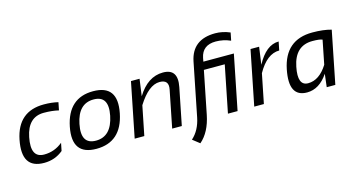

<svg xmlns="http://www.w3.org/2000/svg" viewBox="-92 -1138 3250 1739"><g transform="rotate(-15 1532.5 -269.0)"><path d="M373 -63.5Q296.9 0 194.3 0Q-20.5 0 31.7 -261.2Q82 -512.7 326.2 -512.7Q399.4 -512.7 460 -498L445.3 -424.8Q384.8 -439.5 306.6 -439.5Q157.7 -439.5 122.1 -261.2Q84.5 -73.2 213.9 -73.2Q311.5 -73.2 387.7 -136.7Z M699.7 -73.2Q843.8 -73.2 880.9 -258.3Q917 -439.5 772.9 -439.5Q628.9 -439.5 592.8 -258.3Q555.7 -73.2 699.7 -73.2ZM502 -256.3Q553.2 -512.7 787.6 -512.7Q1022 -512.7 970.7 -256.3Q919.4 -0.5 685.1 -0.5Q451.7 -0.5 502 -256.3Z M1041.5 0 1144 -512.7H1224.6L1202.6 -354.5Q1299.8 -512.7 1442.9 -512.7Q1585.9 -512.7 1552.7 -346.2L1483.4 0H1393.1L1462.4 -347.7Q1480.5 -437.5 1391.1 -437.5Q1289.1 -437.5 1187 -274.9L1131.8 0Z M1737.3 -537.6Q1776.4 -733.4 1992.2 -733.4Q2060.1 -733.4 2129.9 -704.1L2115.2 -630.9Q2048.3 -660.2 1977.1 -660.2Q1852.1 -660.2 1829.1 -546.4L1822.8 -512.7H2108.9L2006.3 0H1916L2003.9 -439.5H1808.1L1728 -39.1Q1696.8 116.2 1605.5 194.3L1540 143.1Q1614.3 77.1 1637.7 -39.1Z M2162.6 0 2265.1 -512.7H2345.7L2322.8 -349.6Q2409.7 -512.7 2528.8 -512.7L2512.7 -432.6Q2396.5 -432.6 2308.1 -274.9L2252.9 0Z M2917.5 -425.8Q2893.1 -437.5 2824.7 -437.5Q2661.1 -437.5 2624 -250.5Q2589.4 -78.1 2690.4 -78.1Q2794.9 -78.1 2873 -202.1ZM2922.9 0H2842.3L2856.9 -122.1Q2774.9 0 2659.7 0Q2484.9 0 2534.7 -249.5Q2587.4 -512.7 2843.8 -512.7Q2947.8 -512.7 3021 -491.7Z"/></g></svg>

Font: Sansation
Style: Italic
Weight: 400
Designer: Bernd Montag
Version: Version 1.301